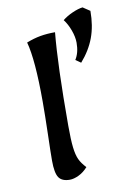

<svg xmlns="http://www.w3.org/2000/svg" viewBox="-75 -667 470 722"><g transform="rotate(-10 159.5 -306.0)"><path d="M79 -73Q79 -104 81 -172Q83 -248 83 -297Q83 -458 64 -527Q92 -538 117.5 -542.5Q143 -547 174 -547Q162 -423 162 -192Q162 -138 165.5 -108.5Q169 -79 177 -62Q185 -45 202 -27Q186 -9 167 0Q148 9 133 9Q103 9 91 -8.5Q79 -26 79 -73ZM231 -431Q247 -456 247 -494Q247 -516 237.5 -542Q228 -568 214 -586Q230 -599 252.5 -609Q275 -619 292 -621L319 -603Q319 -546 302.5 -501.5Q286 -457 251 -417Z"/></g></svg>

Font: Mirza
Style: Regular
Weight: 400
Designer: Arabic design by Kourosh Beigpour, Latin design by Eduardo Tunni, engineering by Lasse Fister
Version: Version 1.000